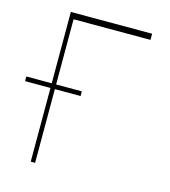

<svg xmlns="http://www.w3.org/2000/svg" viewBox="-119 -814 797 901"><g transform="rotate(15 280.0 -363.5)"><path d="M508.5 -727.3V-697.4H134.9V0H113.6V-727.3ZM-9.9 -358V-380.7H259.9V-358Z"/></g></svg>

Font: Inter UI Thin
Style: Regular
Weight: 100
Designer: Rasmus Andersson
Foundry: rsms
Version: 3.2;8d6f07862